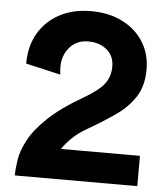

<svg xmlns="http://www.w3.org/2000/svg" viewBox="-53 -782 720 829"><g transform="rotate(5 307.5 -367.5)"><path d="M42 0Q42 -29.3 48.1 -68.4Q54.2 -107.4 78.6 -154.1Q103 -200.7 157.5 -252.9Q211.9 -305.2 308.6 -361.3Q371.1 -397.5 395.8 -429.2Q420.4 -460.9 420.4 -504.9Q420.4 -551.3 388.2 -577.6Q356 -604 308.6 -604Q256.8 -604 227.1 -568.8Q197.3 -533.7 197.3 -485.4Q197.3 -470.2 198.5 -461.7Q199.7 -453.1 199.7 -450.7L48.8 -485.4Q48.8 -561.5 81.8 -617.7Q114.7 -673.8 173.3 -704.6Q231.9 -735.4 308.6 -735.4Q385.3 -735.4 443.8 -706.3Q502.4 -677.2 535.6 -625.2Q568.8 -573.2 568.8 -504.9Q568.8 -434.1 537.8 -386.2Q506.8 -338.4 454.6 -302Q402.3 -265.6 337.9 -228.5Q298.8 -206.1 272.9 -181.2Q247.1 -156.2 230.5 -131.3H572.8V0Z"/></g></svg>

Font: Giphurs
Style: Bold
Weight: 700
Version: Version 0.920; ttfautohint (v1.8.4.7-5d5b)